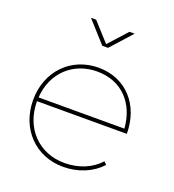

<svg xmlns="http://www.w3.org/2000/svg" viewBox="-133 -838 856 942"><g transform="rotate(20 294.5 -367.0)"><path d="M310 -624 409 -734H382L295 -638L208 -734H181L280 -624ZM301 -20C168 -20 72 -118 72 -259H541C541 -409 445 -517 301 -517C158 -517 52 -409 52 -259C52 -108 158 0 301 0C381 0 451 -30 498 -81L484 -95C441 -47 376 -20 301 -20ZM301 -497C429 -497 512 -408 521 -279H73C81 -408 174 -497 301 -497Z"/></g></svg>

Font: Montserrat Thin
Style: Regular
Weight: 250
Designer: Julieta Ulanovsky
Foundry: Julieta Ulanovsky
Version: Version 4.000